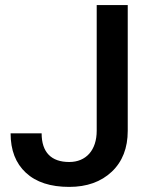

<svg xmlns="http://www.w3.org/2000/svg" viewBox="-20 -731 595 761"><path d="M363.3 -212.9C363.3 -135.3 320.8 -88.9 254.4 -88.9C183.6 -88.9 145 -127 145 -202.6H22C22 -135.7 42 -84 82.5 -46.4C123 -8.8 180.2 9.8 254.4 9.8C324.2 9.8 380.4 -10.3 422.9 -50.3C465.3 -90.3 486.3 -144.5 486.3 -212.4V-710.9H363.3Z"/></svg>

Font: Shabnam Medium
Style: Regular
Weight: 500
Foundry: DejaVu fonts team - Redesigned by Saber Rastikerdar - Based on Vazir font
Version: Version 5.0.1